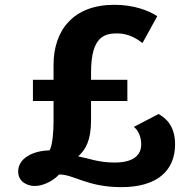

<svg xmlns="http://www.w3.org/2000/svg" viewBox="-20 -771 810 800"><path d="M55.7 -56.6C55.7 -12.7 94.7 3.9 125 3.9C164.1 3.9 206.1 -21.5 226.1 -43.9C285.6 -45.4 342.8 8.8 485.4 8.8C635.7 8.8 709.5 -60.5 709.5 -169.9C709.5 -252.4 664.6 -282.2 640.6 -295.9L537.6 -242.2C553.2 -231.4 568.4 -204.1 568.4 -169.9C568.4 -124.5 536.1 -93.8 458 -93.8C390.6 -93.8 356.9 -109.4 305.7 -119.6C336.9 -147.5 359.4 -186 359.4 -270.5V-350.1H510.7V-438.5H359.4V-470.2C359.4 -623 418.9 -631.8 470.2 -631.8C515.6 -631.8 552.2 -608.4 573.7 -591.8L635.3 -703.6C597.7 -728 536.6 -751 456.1 -751C286.1 -751 203.1 -645.5 203.1 -500.5V-438.5H117.2V-350.1H203.1V-261.2C203.1 -230.5 199.7 -164.1 186 -144.5C113.8 -142.6 55.7 -109.9 55.7 -56.6Z"/></svg>

Font: Merriweather Sans
Style: Bold
Weight: 700
Designer: Eben Sorkin ( eben@eyebytes.com )
Foundry: Eben Sorkin
Version: Version 1.003